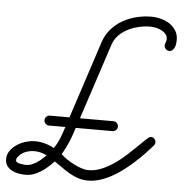

<svg xmlns="http://www.w3.org/2000/svg" viewBox="-52 -777 801 837"><g transform="rotate(5 348.0 -358.0)"><path d="M151.9 -235.4Q151.9 -244.6 158.2 -251Q164.6 -257.3 173.8 -257.3H259.3L370.1 -595.7Q380.9 -628.4 402.1 -652.8Q423.3 -677.2 451.2 -693.4Q479 -709.5 511.5 -717.5Q543.9 -725.6 576.7 -725.6Q597.2 -725.6 618.4 -720.2Q639.6 -714.8 656.7 -703.6Q673.8 -692.4 684.8 -675Q695.8 -657.7 695.8 -633.8Q695.8 -627 694.8 -618.4Q693.8 -609.9 690.4 -602.1Q687 -594.2 681.6 -588.9Q676.3 -583.5 667.5 -583.5Q659.2 -583.5 652.3 -590.1Q645.5 -596.7 645.5 -605Q645.5 -612.8 648.7 -619.4Q651.9 -626 651.9 -633.8Q651.9 -647 644 -656Q636.2 -665 624.8 -670.9Q613.3 -676.8 600.1 -679.4Q586.9 -682.1 576.7 -682.1Q553.2 -682.1 527.8 -676.5Q502.4 -670.9 479.7 -659.7Q457 -648.4 439.5 -630.6Q421.9 -612.8 414.1 -588.9L305.2 -257.3H451.7Q460.9 -257.3 467 -250.7Q473.1 -244.1 473.1 -235.4Q473.1 -226.6 466.8 -220.2Q460.4 -213.9 451.7 -213.9H290.5Q285.2 -196.8 279.8 -181.6Q274.4 -166.5 268.6 -152.3Q262.7 -138.2 255.6 -124Q248.5 -109.9 239.3 -94.7Q249 -85 264.2 -74.5Q279.3 -64 296.4 -55.2Q313.5 -46.4 330.6 -40.8Q347.7 -35.2 361.8 -35.2Q391.1 -35.2 420.2 -47.6Q449.2 -60.1 475.8 -78.6Q502.4 -97.2 526.1 -119.1Q549.8 -141.1 568.6 -159.7Q587.4 -178.2 600.6 -190.7Q613.8 -203.1 619.6 -203.1Q629.9 -203.1 636 -196.5Q642.1 -189.9 642.1 -180.2Q642.1 -173.3 636.2 -166.5Q620.1 -148.4 601.1 -128.4Q582 -108.4 560.3 -88.9Q538.6 -69.3 514.9 -51.3Q491.2 -33.2 466.1 -19.5Q440.9 -5.9 415 2.2Q389.2 10.3 363.3 10.3Q340.3 10.3 320.6 3.7Q300.8 -2.9 282.7 -13.2Q264.6 -23.4 247.6 -35.9Q230.5 -48.3 212.4 -60.1Q200.2 -47.4 186.5 -35.2Q172.9 -22.9 157.7 -13.2Q142.6 -3.4 125.7 2.7Q108.9 8.8 90.3 8.8Q75.7 8.8 59.8 6.1Q43.9 3.4 30.5 -3.7Q17.1 -10.7 8.5 -22.5Q0 -34.2 0 -52.2Q0 -73.2 12 -89.6Q23.9 -106 41.7 -117.4Q59.6 -128.9 80.3 -134.8Q101.1 -140.6 118.7 -140.6Q140.6 -140.6 162.1 -134.8Q183.6 -128.9 202.6 -118.2Q218.3 -140.1 227.5 -164.1Q236.8 -188 245.1 -213.9H173.8Q165 -213.9 158.4 -220.2Q151.9 -226.6 151.9 -235.4ZM174.3 -83.5Q147.9 -97.2 119.6 -97.2Q97.2 -97.2 77.1 -88.1Q57.1 -79.1 44.9 -59.1Q44.4 -56.6 44.2 -54.4Q43.9 -52.2 43.9 -49.8Q43.9 -44.4 50 -41.5Q56.2 -38.6 64 -36.9Q71.8 -35.2 79.3 -34.7Q86.9 -34.2 90.3 -34.2Q102.1 -34.2 113.8 -39.1Q125.5 -43.9 136.5 -51.3Q147.5 -58.6 157.2 -67.1Q167 -75.7 174.3 -83.5Z"/></g></svg>

Font: Helvetia Verbundene
Style: Regular
Weight: 400
Designer: Peter Wiegel, original typeface by Carl Albert Fahrenwaldt 1901
Foundry: Peter Wiegel
Version: Version 2.000